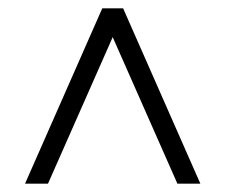

<svg xmlns="http://www.w3.org/2000/svg" viewBox="-20 -690 540 460"><path d="M40 -250 225 -670H275L460 -250H405L250 -601L95 -250Z"/></svg>

Font: Spectral SC
Style: Regular
Weight: 400
Designer: Jean-Baptiste Levee
Foundry: Production Type
Version: Version 2.001